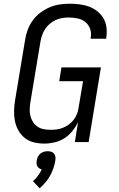

<svg xmlns="http://www.w3.org/2000/svg" viewBox="-20 -763 640 1031"><path d="M218 8Q189 8 162 1.5Q135 -5 114 -21.5Q93 -38 79.5 -61.5Q66 -85 60.5 -111.5Q55 -138 55.5 -167Q56 -196 61 -225L115 -550Q119 -577 129 -603.5Q139 -630 156 -653.5Q173 -677 197 -695Q221 -713 247 -724Q273 -735 300.5 -739Q328 -743 355 -743Q382 -743 409 -739.5Q436 -736 459.5 -727Q483 -718 503 -702Q523 -686 535.5 -664.5Q548 -643 551.5 -616.5Q555 -590 551 -563L550 -555H467V-560Q472 -585 464 -607.5Q456 -630 438.5 -644.5Q421 -659 397 -664Q373 -669 348 -669Q331 -669 313 -666Q295 -663 278 -655Q261 -647 246.5 -634.5Q232 -622 222 -606.5Q212 -591 206 -573.5Q200 -556 197 -538L143 -213Q140 -194 139.5 -175.5Q139 -157 143.5 -139.5Q148 -122 157.5 -107.5Q167 -93 181.5 -83Q196 -73 214 -69.5Q232 -66 251 -66Q268 -66 284.5 -68Q301 -70 318.5 -77Q336 -84 350.5 -95Q365 -106 376 -120.5Q387 -135 393.5 -151.5Q400 -168 402 -185L426 -327H298L310 -401H522L456 0H382L399 -107Q387 -82 368.5 -59Q350 -36 325.5 -20.5Q301 -5 273 1.5Q245 8 218 8ZM193 248 157 210Q172 197 184 180.5Q196 164 204 147Q197 145 190.5 140.5Q184 136 180.5 129.5Q177 123 176.5 115Q176 107 177 99Q179 89 183.5 79Q188 69 196.5 62Q205 55 215.5 52Q226 49 236 49Q246 49 255.5 52Q265 55 270.5 62Q276 69 277.5 79Q279 89 277 99Q274 119 267 139.5Q260 160 249.5 179.5Q239 199 224.5 216Q210 233 193 248Z"/></svg>

Font: Iosevka Extended Oblique
Style: Regular
Weight: 400
Width: 7
Italic angle: -9°
Monospace: yes
Designer: Belleve Invis
Foundry: Belleve Invis
Version: Version 32.0.1; ttfautohint (v1.8.4)